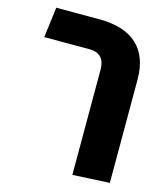

<svg xmlns="http://www.w3.org/2000/svg" viewBox="-117 -696 820 963"><g transform="rotate(15 293.5 -214.5)"><path d="M350 180V-367Q350 -408 330 -429.5Q310 -451 270 -451H35L55 -609H278Q408 -609 475 -547.5Q542 -486 542 -367V170Z"/></g></svg>

Font: Noto Sans Hebrew Thin Black
Style: Regular
Weight: 900
Version: Version 3.001